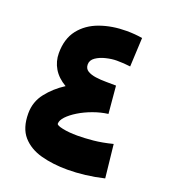

<svg xmlns="http://www.w3.org/2000/svg" viewBox="-123 -744 738 834"><g transform="rotate(20 246.5 -327.0)"><path d="M152.3 -338.4Q113.8 -360.8 94.7 -393.1Q75.7 -425.3 75.7 -463.4Q75.7 -529.8 108.6 -572Q141.6 -614.3 197.3 -634.3Q252.9 -654.3 320.3 -654.3Q358.4 -654.3 393.1 -648.4L386.7 -514.6Q356.9 -518.6 323.7 -518.6Q301.3 -518.6 274.7 -512.2Q248 -505.9 229.2 -492.9Q210.4 -480 210.4 -460Q210.4 -440.9 225.3 -431.6Q240.2 -422.4 263.2 -419.2Q286.1 -416 311.5 -416Q336.9 -416 357.4 -415.5L368.7 -288.6Q334.5 -284.2 300.3 -271.7Q266.1 -259.3 238 -242.2Q210 -225.1 193.1 -207.3Q176.3 -189.5 176.3 -173.8Q176.3 -166 205.1 -159.9Q233.9 -153.8 273.9 -153.8Q306.6 -153.8 346.7 -157.7Q386.7 -161.6 434.6 -173.8L451.2 -20.5Q408.7 -10.3 365.5 -5.1Q322.3 0 283.2 0Q215.8 0 160.9 -14.9Q106 -29.8 73.2 -67.1Q40.5 -104.5 40.5 -171.9Q40.5 -225.6 72.8 -266.8Q105 -308.1 152.3 -338.4Z"/></g></svg>

Font: Vazirmatn UI NL Black
Style: Regular
Weight: 900
Designer: Saber Rastikerdar
Foundry: Saber Rastikerdar
Version: Version 33.003